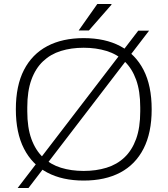

<svg xmlns="http://www.w3.org/2000/svg" viewBox="-20 -888 835 957"><path d="M397 12Q291 12 215.5 -28Q140 -68 99.5 -147Q59 -226 59 -343Q59 -461 99.5 -539.5Q140 -618 215.5 -658Q291 -698 397 -698Q504 -698 579.5 -658Q655 -618 695.5 -539.5Q736 -461 736 -343Q736 -226 695.5 -147Q655 -68 579.5 -28Q504 12 397 12ZM397 -36Q459 -36 511 -52Q563 -68 600.5 -103.5Q638 -139 658.5 -195.5Q679 -252 679 -333V-353Q679 -434 658.5 -490.5Q638 -547 600.5 -582.5Q563 -618 511 -634Q459 -650 397 -650Q335 -650 283.5 -634Q232 -618 194.5 -582.5Q157 -547 136.5 -490.5Q116 -434 116 -353V-333Q116 -252 136.5 -195.5Q157 -139 194.5 -103.5Q232 -68 283.5 -52Q335 -36 397 -36ZM68 49 669 -735H723L122 49ZM372 -736 465 -868H535L536 -865L423 -736Z"/></svg>

Font: Archivo Thin
Style: Regular
Weight: 250
Designer: Hector Gatti
Foundry: Omnibus-Type
Version: Version 2.001